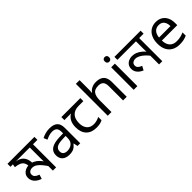

<svg xmlns="http://www.w3.org/2000/svg" viewBox="235 -1993 3236 3236"><g transform="rotate(-45 1853.5 -375.0)"><path d="M632 -622V-551H527V0H450V-135L468 -82Q433 -135 397.5 -180Q362 -225 322.5 -253Q283 -281 236 -281Q199 -281 173.5 -262Q148 -243 148 -205Q148 -172 172 -149.5Q196 -127 243 -111L218 -34Q164 -53 130.5 -80Q97 -107 81.5 -139.5Q66 -172 66 -208Q66 -256 89.5 -288Q113 -320 149.5 -336.5Q186 -353 223 -353Q283 -353 328.5 -331Q374 -309 408.5 -272Q443 -235 471 -189L454 -186Q452 -209 451 -232.5Q450 -256 450 -281V-551H-10V-622ZM299 -323Q299 -317 298.5 -311Q298 -305 297 -299L221 -322Q219 -380 201 -415Q183 -450 144 -468.5Q105 -487 38 -494L51 -566L97 -553Q145 -549 182.5 -533.5Q220 -518 246 -490Q272 -462 285.5 -420.5Q299 -379 299 -323Z M910 -545Q1008 -545 1055 -502Q1102 -459 1102 -365V0H1038L1021 -76H1017Q994 -47 969.5 -27.5Q945 -8 913.5 1Q882 10 837 10Q789 10 750.5 -7Q712 -24 690 -59.5Q668 -95 668 -149Q668 -229 731 -272.5Q794 -316 925 -320L1016 -323V-355Q1016 -422 987 -448Q958 -474 905 -474Q863 -474 825 -461.5Q787 -449 754 -433L727 -499Q762 -518 810 -531.5Q858 -545 910 -545ZM936 -259Q836 -255 797.5 -227Q759 -199 759 -148Q759 -103 786.5 -82Q814 -61 857 -61Q925 -61 970 -98.5Q1015 -136 1015 -214V-262Z M1484 10Q1366 10 1301 -57Q1236 -124 1236 -245Q1236 -325 1265 -380.5Q1294 -436 1348 -465H1189V-537H1641V-465H1528Q1434 -465 1380.5 -411.5Q1327 -358 1327 -252Q1327 -165 1370 -114.5Q1413 -64 1493 -64Q1530 -64 1564 -73.5Q1598 -83 1630 -99V-21Q1601 -5 1566 2.5Q1531 10 1484 10Z M1846 -537Q1846 -518 1844.5 -498Q1843 -478 1841 -462H1847Q1864 -490 1890 -508Q1916 -526 1948 -535.5Q1980 -545 2014 -545Q2079 -545 2122.5 -524.5Q2166 -504 2188 -461Q2210 -418 2210 -349V0H2123V-343Q2123 -408 2094 -440Q2065 -472 2003 -472Q1913 -472 1879.5 -421.5Q1846 -371 1846 -277V0H1758V-760H1846Z M2464 -536V0H2376V-536ZM2421 -737Q2441 -737 2456.5 -723.5Q2472 -710 2472 -681Q2472 -653 2456.5 -639Q2441 -625 2421 -625Q2399 -625 2384 -639Q2369 -653 2369 -681Q2369 -710 2384 -723.5Q2399 -737 2421 -737Z M3163 -622V-551H3058V0H2981V-243L2997 -187Q2964 -233 2925 -270Q2886 -307 2845 -329Q2804 -351 2765 -351Q2728 -351 2702.5 -331.5Q2677 -312 2677 -274Q2677 -244 2698 -222.5Q2719 -201 2763 -184L2725 -113Q2664 -138 2629.5 -180.5Q2595 -223 2595 -277Q2595 -326 2618.5 -358.5Q2642 -391 2678.5 -407Q2715 -423 2753 -423Q2805 -423 2848 -405Q2891 -387 2928.5 -356Q2966 -325 3000 -284L2986 -280Q2983 -303 2982 -325.5Q2981 -348 2981 -371V-551H2539V-622Z M3445 -546Q3514 -546 3563.5 -516Q3613 -486 3639.5 -431.5Q3666 -377 3666 -304V-251H3299Q3301 -160 3345.5 -112.5Q3390 -65 3470 -65Q3521 -65 3560.5 -74.5Q3600 -84 3642 -102V-25Q3601 -7 3561 1.5Q3521 10 3466 10Q3390 10 3331.5 -21Q3273 -52 3240.5 -113.5Q3208 -175 3208 -264Q3208 -352 3237.5 -415Q3267 -478 3320.5 -512Q3374 -546 3445 -546ZM3444 -474Q3381 -474 3344.5 -433.5Q3308 -393 3301 -321H3574Q3574 -367 3560 -401Q3546 -435 3517.5 -454.5Q3489 -474 3444 -474Z"/></g></svg>

Font: lbangla15
Style: Book
Weight: 400
Designer: Jelle Bosma - Monotype Design Team
Foundry: Monotype Imaging Inc.
Version: Version 2.003